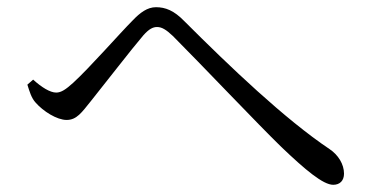

<svg xmlns="http://www.w3.org/2000/svg" viewBox="-20 -608 1040 533"><path d="M79 -323C100 -299 138 -275 165 -275C193 -275 207 -296 232 -327C269 -373 347 -474 378 -510C394 -528 405 -533 416 -533C429 -533 441 -526 460 -508C536 -432 698 -261 761 -200C828 -136 877 -95 905 -95C924 -95 935 -107 935 -126C935 -152 919 -178 895 -194C771 -277 618 -423 492 -549C463 -579 439 -588 413 -588C389 -588 369 -573 348 -551C314 -517 229 -420 183 -378C163 -360 150 -351 136 -351C119 -351 95 -366 72 -387L56 -373C62 -354 67 -336 79 -323Z"/></svg>

Font: Noto Serif CJK JP
Style: Regular
Weight: 400
Designer: Ryoko NISHIZUKA 西塚涼子 (kana & ideographs); Frank Grießhammer (Latin, Greek & Cyrillic); Wenlong ZHANG 张文龙 (bopomofo); San
Foundry: Adobe Systems Incorporated
Version: Version 1.000;PS 1;hotconv 16.6.53;makeotf.lib2.5.65590